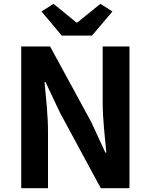

<svg xmlns="http://www.w3.org/2000/svg" viewBox="-20 -984 789 1004"><path d="M91 0H231V-297C231 -382 220 -475 213 -555H218L293 -396L507 0H657V-741H517V-445C517 -361 529 -263 536 -186H531L457 -346L242 -741H91ZM303 -798H461L568 -924L505 -964L384 -866H380L260 -964L197 -924Z"/></svg>

Font: Source Han Sans CN
Style: Bold
Weight: 700
Designer: Ryoko NISHIZUKA 西塚涼子 (kana, bopomofo & ideographs); Paul D. Hunt (Latin, Greek & Cyrillic); Sandoll Communications 산돌커뮤니
Foundry: Adobe
Version: Version 2.001;hotconv 1.0.107;makeotfexe 2.5.65593